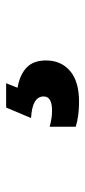

<svg xmlns="http://www.w3.org/2000/svg" viewBox="158 -202 283 640"><g transform="rotate(-90 300.0 118.5)"><path d="M281 240Q349 240 384 210Q419 180 419 130Q419 87 394.5 64.5Q370 42 328 35L343 -3H262L227 80Q299 84 299 122Q299 150 252 150Q226 150 198 142V229Q234 240 281 240Z"/></g></svg>

Font: Noto Sans Mono Extra
Style: Regular
Weight: 800
Designer: Monotype Design Team
Foundry: Monotype Imaging Inc.
Version: Version 1.900